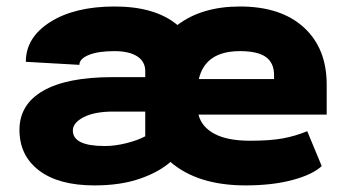

<svg xmlns="http://www.w3.org/2000/svg" viewBox="-20 -558 1053 588"><path d="M269 9.8Q159.7 9.8 99.6 -35.9Q39.6 -81.5 39.6 -160.2Q39.6 -238.3 112.3 -280Q185.1 -321.8 325.2 -321.8H424.8V-340.3Q424.8 -369.6 400.1 -385.5Q375.5 -401.4 330.1 -401.4Q280.3 -401.4 251.7 -389.6Q223.1 -377.9 223.1 -359.4L59.1 -368.7Q59.1 -443.4 134 -490.7Q209 -538.1 331.1 -538.1Q455.6 -538.1 523.4 -481.4Q598.1 -538.1 714.8 -538.1Q840.3 -538.1 910.4 -474.1Q980.5 -410.2 980.5 -298.8V-207H587.9Q597.2 -169.4 636.7 -148.2Q676.3 -127 746.1 -127Q806.2 -127 845.2 -134Q884.3 -141.1 920.9 -156.2L965.3 -49.3Q936.5 -22.9 875.2 -6.6Q814 9.8 731.9 9.8Q585.4 9.8 502 -62Q465.8 -30.3 407.2 -10.3Q348.6 9.8 269 9.8ZM424.8 -216.3H327.1Q269.5 -216.3 236.3 -199.2Q203.1 -182.1 203.1 -158.2Q203.1 -110.8 300.8 -110.8Q332 -110.8 366.5 -119.4Q400.9 -127.9 424.8 -140.6ZM588.9 -315.9H819.3V-328.1Q819.3 -365.2 794.4 -383.3Q769.5 -401.4 714.8 -401.4Q608.9 -401.4 588.9 -315.9Z"/></svg>

Font: Bert Sans Black
Style: Regular
Weight: 900
Designer: Christian Robertson, Adam Twardoch, & Cristiano Sobral
Foundry: Google
Version: Version 12.135;January 10, 2020;FontCreator 12.0.0.2547 64-b